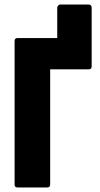

<svg xmlns="http://www.w3.org/2000/svg" viewBox="-20 -822 437 842"><path d="M56 0Q44 0 44 -13V-642Q44 -655 56 -655H370Q382 -655 382 -642V-531Q382 -518 369 -518H200V-13Q200 0 187 0ZM231 -545V-787Q231 -793 235 -797.5Q239 -802 243 -802H369Q382 -802 382 -787V-545Z"/></svg>

Font: Sofia Sans Condensed Black
Style: Regular
Weight: 900
Designer: Botio Nikoltchev, Ani Petrova
Foundry: lettersoup
Version: Version 4.101